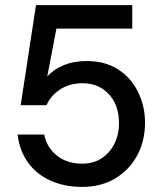

<svg xmlns="http://www.w3.org/2000/svg" viewBox="-20 -720 630 752"><path d="M301 12Q232 12 177 -13Q122 -38 89 -84.5Q56 -131 49 -193H153Q163 -143 202.5 -111Q242 -79 302 -79Q346 -79 378 -100Q410 -121 428 -157Q446 -193 446 -238Q446 -309 406 -351.5Q366 -394 304 -394Q253 -394 216 -370Q179 -346 162 -308H61L121 -700H498V-608H201L165 -420Q188 -447 228 -464Q268 -481 319 -481Q391 -481 442 -448.5Q493 -416 520 -361Q534 -333 541 -303Q548 -273 548 -239Q548 -167 517 -110.5Q486 -54 431 -21Q376 12 301 12Z"/></svg>

Font: Rethink Sans Medium
Style: Regular
Weight: 500
Designer: The Rethink Sans project authors (Hans Thiessen). DM Sans designed by Colophon Foundry.
Foundry: Rethink Communications LLC
Version: Version 1.001